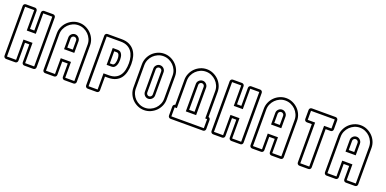

<svg xmlns="http://www.w3.org/2000/svg" viewBox="-10 -1495 4610 2295"><g transform="rotate(20 2295.0 -347.5)"><path d="M15 -664Q15 -677 24 -686Q33 -695 46 -695H162Q174 -695 183 -686Q192 -677 192 -664V-435H247V-664Q247 -677 256 -686Q265 -695 277 -695H392Q405 -695 414 -686Q423 -677 423 -664V-31Q423 -18 414 -9Q405 0 392 0H277Q265 0 256 -9Q247 -18 247 -31V-259H192V-31Q192 -18 183 -9Q174 0 162 0H46Q33 0 24 -9Q15 -18 15 -31ZM46 -31H162V-289H277V-31H392V-664H277V-404H162V-664H46Z M757 -201H687V-31Q687 -18 678 -9Q669 0 657 0H542Q529 0 520 -9Q511 -18 511 -31V-495Q511 -538 528 -576.5Q545 -615 573.5 -643.5Q602 -672 640.5 -689Q679 -706 722 -706Q765 -706 803.5 -689Q842 -672 871 -643.5Q900 -615 917 -576.5Q934 -538 934 -495V-31Q934 -18 925 -9Q916 0 903 0H787Q775 0 766 -9Q757 -18 757 -31ZM757 -378V-495Q757 -509 746.5 -519Q736 -529 722 -529Q708 -529 697.5 -519Q687 -509 687 -495V-378ZM657 -347V-495Q657 -522 676.5 -541Q696 -560 722 -560Q748 -560 767.5 -540.5Q787 -521 787 -495V-347ZM787 -31H903V-495Q903 -532 888.5 -564.5Q874 -597 849.5 -621.5Q825 -646 792 -660.5Q759 -675 722 -675Q685 -675 652.5 -660.5Q620 -646 595.5 -621.5Q571 -597 556.5 -564.5Q542 -532 542 -495V-31H657V-232H787Z M1263 -695Q1320 -695 1360 -676Q1400 -657 1425.5 -624.5Q1451 -592 1462.5 -548Q1474 -504 1474 -454Q1474 -398 1462.5 -352.5Q1451 -307 1426.5 -274.5Q1402 -242 1362.5 -224Q1323 -206 1267 -206H1229V-31Q1229 -18 1220 -9Q1211 0 1199 0H1084Q1071 0 1062 -9Q1053 -18 1053 -31V-664Q1053 -677 1062 -686Q1071 -695 1084 -695ZM1229 -375H1263Q1274 -375 1281 -383.5Q1288 -392 1292 -404Q1296 -416 1297.5 -430Q1299 -444 1299 -456Q1299 -468 1297.5 -480.5Q1296 -493 1292 -503.5Q1288 -514 1281 -521Q1274 -528 1263 -528H1229ZM1199 -559H1263Q1284 -559 1297 -549Q1310 -539 1317.5 -524Q1325 -509 1327.5 -490.5Q1330 -472 1330 -456Q1330 -440 1327.5 -421Q1325 -402 1317.5 -385Q1310 -368 1297 -356.5Q1284 -345 1263 -345H1199ZM1084 -664V-31H1199V-237H1267Q1315 -237 1348.5 -253Q1382 -269 1403 -297.5Q1424 -326 1433.5 -366Q1443 -406 1443 -454Q1443 -498 1433 -536Q1423 -574 1401.5 -602.5Q1380 -631 1345.5 -647.5Q1311 -664 1263 -664Z M1803 -706Q1846 -706 1884.5 -689Q1923 -672 1952 -643.5Q1981 -615 1998 -576.5Q2015 -538 2015 -495V-200Q2015 -157 1998 -118.5Q1981 -80 1952 -51.5Q1923 -23 1884.5 -6Q1846 11 1803 11Q1760 11 1721.5 -6Q1683 -23 1654.5 -51.5Q1626 -80 1609.5 -118.5Q1593 -157 1593 -200V-495Q1593 -538 1609.5 -576.5Q1626 -615 1654.5 -643.5Q1683 -672 1721.5 -689Q1760 -706 1803 -706ZM1839 -495Q1839 -509 1828.5 -519Q1818 -529 1803 -529Q1789 -529 1779 -519Q1769 -509 1769 -495V-200Q1769 -186 1779 -175.5Q1789 -165 1803 -165Q1818 -165 1828.5 -175.5Q1839 -186 1839 -200ZM1869 -200Q1869 -173 1849.5 -153.5Q1830 -134 1803 -134Q1776 -134 1757.5 -154Q1739 -174 1739 -200V-495Q1739 -521 1758 -540.5Q1777 -560 1803 -560Q1830 -560 1849.5 -541Q1869 -522 1869 -495ZM1803 -675Q1766 -675 1733.5 -660.5Q1701 -646 1676.5 -621.5Q1652 -597 1638 -564.5Q1624 -532 1624 -495V-200Q1624 -163 1638 -130Q1652 -97 1676.5 -72.5Q1701 -48 1733.5 -33.5Q1766 -19 1803 -19Q1840 -19 1873 -33.5Q1906 -48 1930.5 -72.5Q1955 -97 1969.5 -130Q1984 -163 1984 -200V-495Q1984 -532 1969.5 -564.5Q1955 -597 1930.5 -621.5Q1906 -646 1873 -660.5Q1840 -675 1803 -675Z M2581 -31Q2581 -18 2572 -9Q2563 0 2550 0H2137Q2125 0 2116 -9Q2107 -18 2107 -31V-146Q2107 -157 2114.5 -166Q2122 -175 2134 -177V-495Q2134 -538 2151 -576.5Q2168 -615 2196.5 -643.5Q2225 -672 2263.5 -689Q2302 -706 2345 -706Q2388 -706 2426.5 -689Q2465 -672 2494 -643.5Q2523 -615 2540 -576.5Q2557 -538 2557 -495V-176Q2568 -174 2574.5 -165.5Q2581 -157 2581 -146ZM2379 -495Q2379 -509 2369 -519Q2359 -529 2345 -529Q2331 -529 2320.5 -519Q2310 -509 2310 -495V-177H2379ZM2410 -146H2279V-495Q2279 -522 2299 -541Q2319 -560 2345 -560Q2371 -560 2390.5 -540.5Q2410 -521 2410 -495ZM2550 -146H2526V-495Q2526 -532 2511.5 -564.5Q2497 -597 2472 -621.5Q2447 -646 2414.5 -660.5Q2382 -675 2345 -675Q2308 -675 2275.5 -660.5Q2243 -646 2218.5 -621.5Q2194 -597 2179.5 -564.5Q2165 -532 2165 -495V-146H2137V-31H2550Z M2648 -664Q2648 -677 2657 -686Q2666 -695 2679 -695H2795Q2807 -695 2816 -686Q2825 -677 2825 -664V-435H2880V-664Q2880 -677 2889 -686Q2898 -695 2910 -695H3025Q3038 -695 3047 -686Q3056 -677 3056 -664V-31Q3056 -18 3047 -9Q3038 0 3025 0H2910Q2898 0 2889 -9Q2880 -18 2880 -31V-259H2825V-31Q2825 -18 2816 -9Q2807 0 2795 0H2679Q2666 0 2657 -9Q2648 -18 2648 -31ZM2679 -31H2795V-289H2910V-31H3025V-664H2910V-404H2795V-664H2679Z M3390 -201H3320V-31Q3320 -18 3311 -9Q3302 0 3290 0H3175Q3162 0 3153 -9Q3144 -18 3144 -31V-495Q3144 -538 3161 -576.5Q3178 -615 3206.5 -643.5Q3235 -672 3273.5 -689Q3312 -706 3355 -706Q3398 -706 3436.5 -689Q3475 -672 3504 -643.5Q3533 -615 3550 -576.5Q3567 -538 3567 -495V-31Q3567 -18 3558 -9Q3549 0 3536 0H3420Q3408 0 3399 -9Q3390 -18 3390 -31ZM3390 -378V-495Q3390 -509 3379.5 -519Q3369 -529 3355 -529Q3341 -529 3330.5 -519Q3320 -509 3320 -495V-378ZM3290 -347V-495Q3290 -522 3309.5 -541Q3329 -560 3355 -560Q3381 -560 3400.5 -540.5Q3420 -521 3420 -495V-347ZM3420 -31H3536V-495Q3536 -532 3521.5 -564.5Q3507 -597 3482.5 -621.5Q3458 -646 3425 -660.5Q3392 -675 3355 -675Q3318 -675 3285.5 -660.5Q3253 -646 3228.5 -621.5Q3204 -597 3189.5 -564.5Q3175 -532 3175 -495V-31H3290V-232H3420Z M3922 -518V-31Q3922 -18 3913 -9Q3904 0 3891 0H3777Q3764 0 3755 -9Q3746 -18 3746 -31V-518H3683Q3670 -518 3661 -527Q3652 -536 3652 -549V-664Q3652 -677 3661 -686Q3670 -695 3683 -695H3985Q3998 -695 4007 -686Q4016 -677 4016 -664V-549Q4016 -536 4007 -527Q3998 -518 3985 -518ZM3985 -549V-664H3683V-549H3777V-31H3891V-549Z M4337 -201H4267V-31Q4267 -18 4258 -9Q4249 0 4237 0H4122Q4109 0 4100 -9Q4091 -18 4091 -31V-495Q4091 -538 4108 -576.5Q4125 -615 4153.5 -643.5Q4182 -672 4220.5 -689Q4259 -706 4302 -706Q4345 -706 4383.5 -689Q4422 -672 4451 -643.5Q4480 -615 4497 -576.5Q4514 -538 4514 -495V-31Q4514 -18 4505 -9Q4496 0 4483 0H4367Q4355 0 4346 -9Q4337 -18 4337 -31ZM4337 -378V-495Q4337 -509 4326.5 -519Q4316 -529 4302 -529Q4288 -529 4277.5 -519Q4267 -509 4267 -495V-378ZM4237 -347V-495Q4237 -522 4256.5 -541Q4276 -560 4302 -560Q4328 -560 4347.5 -540.5Q4367 -521 4367 -495V-347ZM4367 -31H4483V-495Q4483 -532 4468.5 -564.5Q4454 -597 4429.5 -621.5Q4405 -646 4372 -660.5Q4339 -675 4302 -675Q4265 -675 4232.5 -660.5Q4200 -646 4175.5 -621.5Q4151 -597 4136.5 -564.5Q4122 -532 4122 -495V-31H4237V-232H4367Z"/></g></svg>

Font: Lichte PostBus
Style: Regular
Weight: 400
Designer: Peter Wiegel
Version: Version 1.001